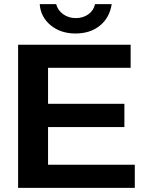

<svg xmlns="http://www.w3.org/2000/svg" viewBox="-20 -903 707 923"><path d="M628 0H67V-688H608V-577H211V-404H578V-292H211V-111H628ZM224 -781Q175 -822 171 -883H250Q258 -853 284 -834.5Q310 -816 344 -816Q379 -816 404.5 -834Q430 -852 437 -883H517Q507 -818 460.5 -780Q414 -742 343 -742Q272 -742 224 -781Z"/></svg>

Font: Libra Sans
Style: Bold
Weight: 700
Foundry: Context Ltd
Version: Version 1.000